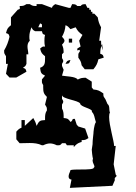

<svg xmlns="http://www.w3.org/2000/svg" viewBox="-20 -721 660 929"><path d="M380 -147 390 -138ZM380 -43 390 -34ZM280 -261C280 -242 359 -236 368 -220C368 -204 425 -196 425 -183C425 -182 425 -181 424 -180C437 -170 438 -146 444 -130C435 -118 432 -80 432 -74C432 -71 428 -42 428 -29V-24C426 -12 424 1 424 3C424 8 427 38 430 48C428 51 428 53 428 56C428 67 437 78 437 85C437 87 436 89 434 90C434 107 311 92 320 106C315 117 312 126 312 133C312 141 316 147 326 148L318 188L524 178L536 150C531 138 544 135 544 130C544 128 543 126 540 124L530 74L540 -15H532C532 -38 508 -114 508 -155C508 -164 509 -172 512 -176C506 -192 513 -208 500 -218L490 -241C481 -255 480 -252 480 -269C461 -282 455 -286 432 -288L424 -298V-326L394 -345C375 -344 372 -344 356 -336C346 -352 298 -351 280 -355L288 -383L280 -402V-412C284 -419 286 -422 286 -426C286 -430 284 -433 280 -440V-458L288 -467C287 -485 287 -489 280 -505C288 -513 292 -519 292 -524C292 -529 288 -535 280 -543C290 -562 295 -575 297 -599C308 -595 311 -591 321 -580L346 -589C356 -570 363 -564 379 -552L363 -524L370 -496L354 -486V-477L366 -480V-471C358 -462 359 -460 359 -449V-442C369 -427 372 -424 375 -405L390 -386H432C446 -403 451 -412 456 -434L482 -442C478 -457 478 -456 465 -461C465 -480 467 -489 474 -508L478 -477C471 -495 469 -504 469 -524H460L469 -589C460 -606 456 -617 453 -637L436 -655H427V-664H420V-674H412V-683H403L394 -701C380 -700 378 -701 370 -692H354C345 -701 343 -700 329 -701L321 -683H313L247 -701C234 -691 236 -694 231 -683L183 -701H157V-692C141 -692 138 -692 124 -701H108C94 -692 91 -692 75 -692C77 -676 78 -678 66 -674L33 -637V-599C17 -586 15 -583 9 -561C22 -556 22 -558 26 -543C20 -518 13 -499 0 -477C0 -460 1 -463 9 -449V-412H18L9 -364L26 -346H59L108 -374C104 -389 104 -388 91 -393C104 -402 103 -401 108 -412V-458H117C117 -472 113 -484 113 -495C113 -506 115 -515 124 -524C122 -531 122 -538 122 -544C122 -560 126 -571 132 -589C140 -574 140 -576 150 -570H183C187 -555 185 -557 198 -552C195 -541 195 -532 195 -524C195 -516 195 -507 198 -496C183 -496 186 -495 174 -486C180 -464 182 -462 198 -449V-439C198 -415 197 -401 174 -393C177 -368 179 -364 198 -355L183 -337C183 -320 181 -323 189 -309V-299C189 -277 191 -267 207 -252L198 -215C206 -201 207 -204 207 -187C199 -175 198 -164 198 -149V-140C173 -139 169 -136 157 -112C153 -128 149 -136 141 -150L100 -112V-140H84V-103C73 -99 69 -95 59 -84V-47L75 -28C91 -28 108 -29 124 -29C144 -29 165 -27 183 -18H189C201 -24 212 -27 222 -27C232 -27 243 -24 255 -18H261C271 -18 272 -19 280 -28H297L304 -18H337V-9C353 -29 367 -32 375 -34V-43C391 -43 394 -44 408 -53L392 -99L359 -109L351 -118L342 -146C323 -146 337 -139 321 -131C310 -147 307 -148 288 -150C288 -169 288 -182 280 -196V-215C284 -222 286 -225 286 -229C286 -233 284 -236 280 -243ZM313 -534V-515H329V-534ZM297 -412C315 -414 314 -412 321 -431C305 -427 305 -428 297 -412ZM174 -608C182 -604 183 -605 183 -599V-589H165ZM141 -599 150 -589Z"/></svg>

Font: GNUTypewriter
Style: Standard
Weight: 400
Version: Version 001.000